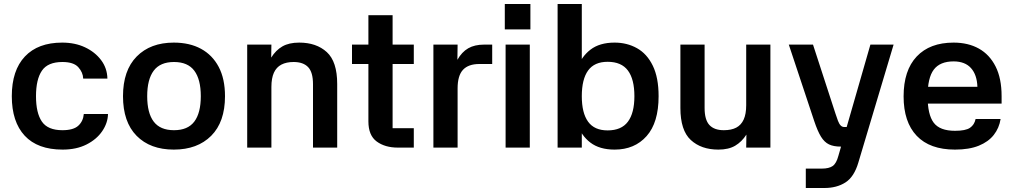

<svg xmlns="http://www.w3.org/2000/svg" viewBox="-20 -738 5066 960"><path d="M293 10Q168 10 103.5 -59.5Q39 -129 39 -257Q39 -386 104.5 -455.5Q170 -525 291 -525Q355 -525 405 -501.5Q455 -478 485.5 -437.5Q516 -397 517 -345H396Q395 -376 371.5 -402Q348 -428 292 -428Q219 -428 189.5 -384.5Q160 -341 160 -257Q160 -173 189.5 -130Q219 -87 292 -87Q347 -87 371.5 -109.5Q396 -132 399 -168H520Q519 -123 491 -82Q463 -41 412.5 -15.5Q362 10 293 10Z M849 10Q731 10 663 -59Q595 -128 595 -257Q595 -386 663.5 -455.5Q732 -525 849 -525Q928 -525 985 -494Q1042 -463 1073.5 -403.5Q1105 -344 1105 -257Q1105 -128 1036 -59Q967 10 849 10ZM850 -87Q919 -87 951.5 -130Q984 -173 984 -257Q984 -341 951.5 -384.5Q919 -428 850 -428Q781 -428 748.5 -384.5Q716 -341 716 -257Q716 -173 748.5 -130Q781 -87 850 -87Z M1337 0H1216V-515H1337L1336 -450Q1359 -487 1392 -506Q1425 -525 1476 -525Q1562 -525 1614 -477.5Q1666 -430 1666 -318V0H1545V-317Q1545 -377 1520.5 -402.5Q1496 -428 1448 -428Q1412 -428 1387 -415Q1362 -402 1349.5 -374.5Q1337 -347 1337 -303Z M2049 -418H1943V-97H2049V0H1969Q1905 0 1863.5 -30.5Q1822 -61 1822 -131V-418H1740V-515H1822V-662H1943V-515H2049Z M2268 0H2147V-515H2268L2267 -439Q2289 -478 2321 -496.5Q2353 -515 2401 -515H2441V-418H2377Q2322 -418 2295 -389Q2268 -360 2268 -296Z M2629 -515V0H2508V-515ZM2504 -718H2632V-591H2504Z M2889 -718V0H2768V-718ZM3053 10Q2978 10 2932 -25Q2886 -60 2865.5 -120.5Q2845 -181 2845 -257Q2845 -333 2865.5 -393.5Q2886 -454 2932 -489.5Q2978 -525 3053 -525Q3115 -525 3165 -497Q3215 -469 3244 -409.5Q3273 -350 3273 -257Q3273 -125 3213 -57.5Q3153 10 3053 10ZM3018 -86Q3087 -86 3119.5 -129.5Q3152 -173 3152 -257Q3152 -342 3119.5 -385.5Q3087 -429 3018 -429Q2952 -429 2920.5 -385.5Q2889 -342 2889 -257Q2889 -173 2920.5 -129.5Q2952 -86 3018 -86Z M3711 -515H3832V0H3711L3712 -65Q3689 -29 3656 -9.5Q3623 10 3572 10Q3486 10 3434 -38Q3382 -86 3382 -198V-515H3503V-198Q3503 -139 3527 -113Q3551 -87 3599 -87Q3637 -87 3661.5 -100Q3686 -113 3698.5 -140.5Q3711 -168 3711 -212Z M4332 -515H4448L4272 74Q4251 146 4207.5 174Q4164 202 4102 202H4009V105H4089Q4125 105 4143.5 92Q4162 79 4172 41ZM4045 -515 4157 -171Q4164 -149 4170 -133.5Q4176 -118 4183.5 -110.5Q4191 -103 4201 -103H4275V-5H4184Q4148 -5 4125 -16Q4102 -27 4085 -54.5Q4068 -82 4051 -133L3924 -515Z M4566 -304H4867Q4865 -364 4835 -397.5Q4805 -431 4748 -431Q4680 -431 4649 -390Q4618 -349 4618 -257Q4618 -165 4648.5 -124.5Q4679 -84 4755 -84Q4808 -84 4830 -99Q4852 -114 4858 -143H4983Q4976 -98 4949 -63.5Q4922 -29 4874 -9.5Q4826 10 4755 10Q4629 10 4563.5 -59Q4498 -128 4498 -256Q4498 -386 4563.5 -455.5Q4629 -525 4748 -525Q4821 -525 4874.5 -495Q4928 -465 4958 -405.5Q4988 -346 4988 -257V-220H4565Z"/></svg>

Font: 42dot Sans Light
Style: Bold
Weight: 700
Version: Version 1.000